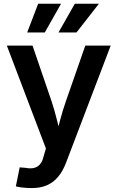

<svg xmlns="http://www.w3.org/2000/svg" viewBox="-20 -773 612 1000"><path d="M62.5 197.8 82.5 98.6 112.8 101.1Q137.7 106 156.5 101.8Q175.3 97.7 188.2 82.8Q201.2 67.9 207.5 40L219.2 0.5L15.6 -535.6H149.4L247.6 -248.5Q264.2 -199.2 276.1 -149.9Q288.1 -100.6 301.3 -49.8H267.6Q280.8 -100.6 293.9 -150.1Q307.1 -199.7 324.2 -248.5L424.3 -535.6H556.6L323.7 75.2Q307.6 117.7 283.4 147Q259.3 176.3 225.6 191.4Q191.9 206.5 146 206.5Q121.6 206.5 99.6 204.1Q77.6 201.7 62.5 197.8ZM213.4 -604H121.6L178.7 -753.4H297.9ZM378.4 -604H284.7L369.6 -753.4H495.1Z"/></svg>

Font: Inter 20pt SemiBold
Style: Regular
Weight: 600
Version: Version 4.001;git-66647c0bb